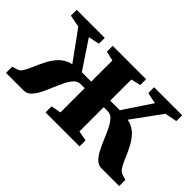

<svg xmlns="http://www.w3.org/2000/svg" viewBox="-83 -815 1092 1092"><g transform="rotate(45 463.0 -269.0)"><path d="M8 0V-49.5L41.5 -60Q58 -65.5 70 -86.5Q82 -107.5 94.2 -136.5Q106.5 -165.5 121.8 -196Q137 -226.5 158.5 -252.2Q180 -278 211.2 -292.2Q242.5 -306.5 287 -302L280 -246.5L112.5 -477L39 -491V-538H264.5V-491L197.5 -477L310.5 -307.5H386V-477.5L328.5 -491V-538H597V-491L539 -477.5V-307.5H616L729 -477L661.5 -491V-538H887V-491L814 -477L646 -246.5L639.5 -302Q684 -306.5 715.2 -292.2Q746.5 -278 767.8 -252.2Q789 -226.5 804.2 -195.8Q819.5 -165 831.5 -136Q843.5 -107 856 -86.2Q868.5 -65.5 885 -60L918.5 -49.5V0H775.5Q751 0 732.2 -18.2Q713.5 -36.5 698.5 -65.8Q683.5 -95 670 -127.5Q656.5 -160 642.5 -189Q628.5 -218 611.5 -236.5Q594.5 -255 572 -255H539V-60L599.5 -48.5V0H326V-48.5L386 -60V-255H352.5Q330 -255 313 -236.5Q296 -218 282 -189Q268 -160 254.5 -127.5Q241 -95 226.2 -65.8Q211.5 -36.5 192.8 -18.2Q174 0 149.5 0Z"/></g></svg>

Font: Merriweather 60pt ExtraBold
Style: Regular
Weight: 800
Version: Version 2.100